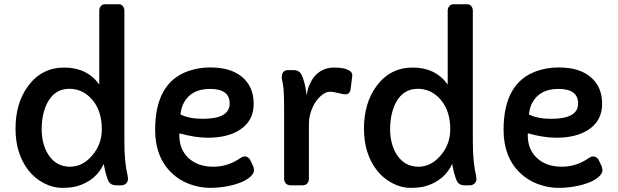

<svg xmlns="http://www.w3.org/2000/svg" viewBox="-20 -886 2956 918"><path d="M454.6 -481.9V-835Q454.6 -847.7 462.2 -856.7Q469.7 -865.7 481 -865.7H548.8Q560.1 -865.7 567.4 -856.7Q574.7 -847.7 574.7 -835V-209Q574.7 -110.4 590.3 -45.4Q591.8 -38.6 591.8 -28.1Q591.8 -17.6 582.8 -8.8Q573.7 0 559.6 0H535.6Q506.8 0 497.1 -23.4Q484.4 -53.2 476.1 -102.1Q438.5 -22.5 349.6 3.9Q320.3 12.2 276.6 12.2Q232.9 12.2 189.7 -10.3Q146.5 -32.7 116.2 -71.3Q54.2 -151.4 54.2 -270.5Q54.2 -393.6 114.3 -474.6Q179.2 -563 287.6 -563Q396 -563 454.6 -481.9ZM179.2 -267.1Q179.2 -233.9 187.3 -202.1Q195.3 -170.4 211.9 -145.5Q249 -88.9 314.5 -88.9Q374 -88.9 418.9 -140.6Q466.8 -194.3 466.8 -267.6Q466.8 -356.4 420.4 -410.2Q376 -461.4 311 -461.4Q243.2 -461.4 208 -397.5Q179.2 -343.8 179.2 -267.1Z M837.9 -248.5 837.4 -239.3Q837.4 -172.4 879.9 -131.8Q924.3 -88.9 1000.5 -88.9Q1069.8 -88.9 1129.4 -130.4Q1140.6 -138.2 1149.4 -138.2Q1167.5 -138.2 1176.8 -120.1L1189.9 -92.8Q1194.3 -83 1194.3 -71.8Q1194.3 -60.5 1184.3 -48.6Q1174.3 -36.6 1158.2 -26.9Q1142.1 -17.1 1120.8 -9.8Q1099.6 -2.4 1077.1 2.4Q1032.2 12.2 983.4 12.2Q934.6 12.2 885 -6.3Q835.4 -24.9 799.3 -60.5Q721.7 -136.2 721.7 -265.1Q721.7 -491.2 880.9 -546.4Q930.7 -563.5 983.2 -563.5Q1035.6 -563.5 1072.5 -552.2Q1109.4 -541 1136.2 -519Q1192.9 -472.7 1192.9 -389.6Q1192.9 -308.1 1126.5 -265.1Q1068.4 -227.5 973.1 -227.5Q914.6 -227.5 837.9 -248.5ZM1078.1 -391.1Q1078.1 -460.9 984.4 -460.9Q895 -460.9 859.4 -395.5Q846.7 -372.6 842.8 -338.9Q884.8 -317.9 949.7 -317.9Q1078.1 -317.9 1078.1 -391.1Z M1327.1 -515.6Q1327.1 -550.8 1357.9 -550.8H1384.3Q1411.1 -550.8 1422.4 -527.3Q1438.5 -493.2 1445.8 -433.1Q1445.8 -432.1 1446.5 -432.1Q1447.3 -432.1 1449.7 -448.7Q1452.1 -465.3 1463.9 -489.5Q1475.6 -513.7 1492.7 -530.3Q1527.3 -563 1577.6 -563Q1633.8 -563 1655.8 -544.4Q1666 -536.1 1664.1 -521.5L1656.2 -460Q1653.3 -435.1 1630.9 -435.1Q1620.1 -435.1 1604.5 -439.5Q1574.2 -447.3 1556.6 -447.3Q1539.1 -447.3 1519.5 -431.9Q1500 -416.5 1485.8 -393.6Q1457 -345.7 1457 -291.5V-32.2Q1457 -18.6 1449.2 -9.3Q1441.4 0 1426.8 0H1370.1Q1354.5 0 1346.4 -9.3Q1338.4 -18.6 1338.4 -32.2V-368.7Q1338.4 -454.6 1332.8 -482.2Q1327.1 -509.8 1327.1 -515.6Z M2120.6 -481.9V-835Q2120.6 -847.7 2128.2 -856.7Q2135.7 -865.7 2147 -865.7H2214.8Q2226.1 -865.7 2233.4 -856.7Q2240.7 -847.7 2240.7 -835V-209Q2240.7 -110.4 2256.3 -45.4Q2257.8 -38.6 2257.8 -28.1Q2257.8 -17.6 2248.8 -8.8Q2239.7 0 2225.6 0H2201.7Q2172.9 0 2163.1 -23.4Q2150.4 -53.2 2142.1 -102.1Q2104.5 -22.5 2015.6 3.9Q1986.3 12.2 1942.6 12.2Q1898.9 12.2 1855.7 -10.3Q1812.5 -32.7 1782.2 -71.3Q1720.2 -151.4 1720.2 -270.5Q1720.2 -393.6 1780.3 -474.6Q1845.2 -563 1953.6 -563Q2062 -563 2120.6 -481.9ZM1845.2 -267.1Q1845.2 -233.9 1853.3 -202.1Q1861.3 -170.4 1877.9 -145.5Q1915 -88.9 1980.5 -88.9Q2040 -88.9 2085 -140.6Q2132.8 -194.3 2132.8 -267.6Q2132.8 -356.4 2086.4 -410.2Q2042 -461.4 1977.1 -461.4Q1909.2 -461.4 1874 -397.5Q1845.2 -343.8 1845.2 -267.1Z M2503.9 -248.5 2503.4 -239.3Q2503.4 -172.4 2545.9 -131.8Q2590.3 -88.9 2666.5 -88.9Q2735.8 -88.9 2795.4 -130.4Q2806.6 -138.2 2815.4 -138.2Q2833.5 -138.2 2842.8 -120.1L2856 -92.8Q2860.4 -83 2860.4 -71.8Q2860.4 -60.5 2850.3 -48.6Q2840.3 -36.6 2824.2 -26.9Q2808.1 -17.1 2786.9 -9.8Q2765.6 -2.4 2743.2 2.4Q2698.2 12.2 2649.4 12.2Q2600.6 12.2 2551 -6.3Q2501.5 -24.9 2465.3 -60.5Q2387.7 -136.2 2387.7 -265.1Q2387.7 -491.2 2546.9 -546.4Q2596.7 -563.5 2649.2 -563.5Q2701.7 -563.5 2738.5 -552.2Q2775.4 -541 2802.2 -519Q2858.9 -472.7 2858.9 -389.6Q2858.9 -308.1 2792.5 -265.1Q2734.4 -227.5 2639.2 -227.5Q2580.6 -227.5 2503.9 -248.5ZM2744.1 -391.1Q2744.1 -460.9 2650.4 -460.9Q2561 -460.9 2525.4 -395.5Q2512.7 -372.6 2508.8 -338.9Q2550.8 -317.9 2615.7 -317.9Q2744.1 -317.9 2744.1 -391.1Z"/></svg>

Font: Capriola
Style: Regular
Weight: 400
Designer: Viktoriya Grabowska
Foundry: Viktoriya Grabowska
Version: Version 1.007